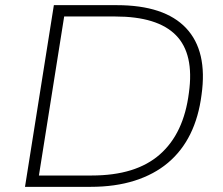

<svg xmlns="http://www.w3.org/2000/svg" viewBox="-20 -725 866 745"><path d="M77 0 189 -705H433Q618 -705 702 -616Q786 -527 762 -357Q751 -271 718.5 -205Q686 -139 632 -93.5Q578 -48 502.5 -24Q427 0 331 0ZM131 -44H335Q422 -44 488 -64.5Q554 -85 600.5 -126Q647 -167 675 -226.5Q703 -286 713 -365Q734 -516 662.5 -588.5Q591 -661 427 -661H229Z"/></svg>

Font: Nunito Sans 10pt SemiExpanded ExtraLight
Style: Italic
Weight: 250
Width: 6
Italic angle: -9°
Designer: Vernon Adams
Foundry: Vernon Adams
Version: Version 3.101;gftools[0.9.27]